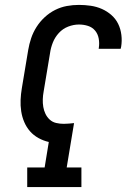

<svg xmlns="http://www.w3.org/2000/svg" viewBox="-20 -763 540 783"><path d="M91 0V-80H162L179 -184Q157 -189 137 -200Q117 -211 102.5 -227.5Q88 -244 79 -265Q70 -286 66.5 -309Q63 -332 64 -355.5Q65 -379 69 -403L95 -559Q99 -583 107 -607Q115 -631 129 -653Q143 -675 162.5 -693Q182 -711 205 -722.5Q228 -734 252.5 -738.5Q277 -743 302 -743Q326 -743 350 -739.5Q374 -736 395.5 -726.5Q417 -717 434.5 -701.5Q452 -686 462 -665.5Q472 -645 475 -620.5Q478 -596 474 -572Q473 -570 473 -568Q473 -566 472 -564H382Q383 -565 383 -566Q383 -567 383 -568Q386 -587 382.5 -606Q379 -625 367.5 -638.5Q356 -652 338.5 -657.5Q321 -663 302 -663Q280 -663 258 -654.5Q236 -646 220 -628.5Q204 -611 195.5 -589.5Q187 -568 184 -546L158 -390Q155 -374 154.5 -358Q154 -342 156.5 -327Q159 -312 165.5 -298.5Q172 -285 183 -275Q194 -265 209 -261.5Q224 -258 240 -258Q251 -258 261.5 -259Q272 -260 282 -261L252 -80H312V0Z"/></svg>

Font: Iosevka Slab Medium Oblique
Style: Regular
Weight: 500
Italic angle: -9°
Monospace: yes
Designer: Belleve Invis
Foundry: Belleve Invis
Version: Version 11.1.1; ttfautohint (v1.8.3)